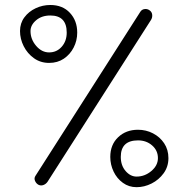

<svg xmlns="http://www.w3.org/2000/svg" viewBox="-20 -717 763 777"><path d="M61 -591.3Q61 -623 78.6 -646.7Q96.2 -670.4 124.3 -683.6Q152.3 -696.8 183.6 -696.8Q233.4 -696.8 262.9 -665Q292.5 -633.3 292.5 -585Q292.5 -552.7 278.1 -524.7Q263.7 -496.6 238.3 -479.5Q212.9 -462.4 178.7 -462.4Q144 -462.4 117.4 -481.4Q90.8 -500.5 75.9 -530Q61 -559.6 61 -591.3ZM585.9 -674.8Q594.7 -668.5 595.9 -657.5Q597.2 -646.5 591.3 -636.7L172.4 18.6Q166 27.8 155.8 31.7Q145.5 35.6 135.7 30.8Q126 25.4 121.6 14.6Q117.2 3.9 123.5 -5.4L547.9 -669.4Q554.2 -679.2 565.7 -680.4Q577.1 -681.6 585.9 -674.8ZM103.5 -591.3Q103.5 -558.1 126.2 -531.5Q148.9 -504.9 178.7 -504.9Q209.5 -504.9 229.7 -527.8Q250 -550.8 250 -585Q250 -654.3 183.6 -654.3Q148.9 -654.3 126.2 -635Q103.5 -615.7 103.5 -591.3ZM532.7 40.5Q501.5 40.5 477.3 22.9Q453.1 5.4 439.7 -22.7Q426.3 -50.8 426.3 -82Q426.3 -131.3 458 -161.6Q489.7 -191.9 538.6 -191.9Q570.8 -191.9 598.9 -177.5Q627 -163.1 644.3 -137.2Q661.6 -111.3 661.6 -77.1Q661.6 -42.5 642.3 -15.9Q623 10.7 593.5 25.6Q564 40.5 532.7 40.5ZM532.7 -2.4Q565.9 -2.4 592.5 -24.9Q619.1 -47.4 619.1 -77.1Q619.1 -107.9 595.7 -128.4Q572.3 -148.9 538.6 -148.9Q468.8 -148.9 468.8 -82Q468.8 -47.4 488.3 -24.9Q507.8 -2.4 532.7 -2.4Z"/></svg>

Font: Mikhak-FD Light
Style: Regular
Weight: 300
Designer: Amin Abedi
Version: Version 3.2